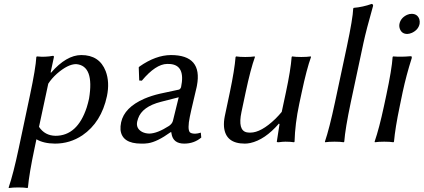

<svg xmlns="http://www.w3.org/2000/svg" viewBox="-20 -718 2147 973"><path d="M224.6 -293.9 177.7 -75.2Q207 -30.8 261.2 -29.8Q372.1 -29.8 419.4 -173.3Q426.3 -195.3 431.2 -217.8Q459 -385.7 365.7 -393.1Q324.2 -393.1 268.1 -344.2Q241.2 -319.8 224.6 -293.9ZM236.8 -352.1 238.3 -349.1Q316.4 -439 392.1 -439Q483.9 -439 515.6 -357.4Q536.6 -301.8 522 -231Q493.7 -98.1 397.5 -32.2Q334.5 9.8 258.8 9.8Q200.7 9.3 164.6 -12.2L155.3 32.2Q127.9 161.1 121.6 231.9L119.1 234.9Q101.6 231.9 72.8 231.9Q43.9 231.9 24.9 234.9L23.9 231.9Q47.4 163.6 75.2 32.2L131.8 -234.9Q161.1 -373 164.1 -429.2L167 -432.1Q210 -427.7 248.5 -435.1Q254.4 -435.1 252.9 -427.2Q252.4 -425.8 252.4 -424.8Z M885.7 -225.1 795.9 -202.1Q700.2 -177.7 679.7 -117.2Q677.2 -109.4 675.3 -102.1Q668 -67.4 699.7 -49.8Q715.8 -41.5 736.3 -41Q776.9 -41.5 836.9 -80.1Q853 -91.8 856.4 -106ZM848.1 -47.9H844.2Q776.4 1 730.5 7.8Q714.4 10.3 695.8 9.8Q598.6 9.8 590.8 -59.6Q589.4 -77.6 593.8 -98.1Q609.9 -173.3 711.4 -217.8Q748 -233.4 790.5 -243.2L888.2 -264.2Q895 -268.1 897.5 -275.9Q920.9 -387.2 842.3 -393.6Q835 -394 826.7 -394Q769 -393.1 698.7 -309.1L685.5 -310.1L683.1 -377L687 -380.9Q769 -438.5 846.2 -439Q1007.3 -439 978 -284.2Q977.1 -279.8 976.6 -276.9Q975.6 -272.5 965.8 -231Q945.3 -144.5 941.9 -126Q929.2 -63.5 941.9 -47.9Q949.2 -40.5 969.7 -40.5Q982.4 -41 997.6 -45.9L1000 -21Q963.4 9.8 913.6 9.8Q856.9 9.8 849.1 -41Q848.6 -44.9 848.1 -47.9Z M1393.6 -91.8Q1322.3 -9.3 1248 6.8Q1233.4 9.8 1220.7 9.8Q1123 9.8 1115.2 -75.2Q1113.3 -100.6 1119.1 -128.9L1144.5 -249Q1168.9 -365.2 1173.8 -429.2L1176.8 -432.1Q1194.3 -429.2 1223.1 -429.2Q1252 -429.2 1270.5 -432.1L1272 -429.2Q1250 -368.7 1224.6 -249L1203.6 -149.9Q1184.1 -57.1 1230.5 -47.4Q1238.8 -45.9 1248.5 -45.9Q1303.2 -45.9 1376 -116.2Q1393.6 -133.8 1407.7 -150.9L1428.7 -249Q1453.1 -363.3 1458 -429.2L1460.4 -432.1Q1478 -429.2 1506.8 -429.2Q1535.6 -429.2 1554.7 -432.1L1556.2 -429.2Q1534.2 -368.7 1508.8 -249L1496.6 -191.9Q1475.1 -91.3 1472.7 0L1470.2 2.9Q1451.2 0 1426.3 0Q1413.6 0 1391.1 2.9Q1382.3 2.9 1382.8 0L1396.5 -88.9Z M1677.7 -200.2 1737.8 -481.9Q1768.1 -625 1770 -674.8L1772.5 -678.2Q1818.8 -682.1 1863.8 -698.2Q1871.6 -696.3 1870.6 -688Q1835.9 -565.9 1821.8 -500L1757.8 -200.2Q1729.5 -65.9 1724.6 0L1721.7 2.9Q1704.1 0 1675.3 0Q1646.5 0 1627.9 2.9L1626.5 0Q1648.9 -65.4 1677.7 -200.2Z M2004.4 -597.2Q2010.7 -627.4 2042.5 -642.6Q2054.2 -647.9 2065.9 -647.9Q2095.2 -647.9 2105 -621.1Q2108.4 -608.9 2106.4 -597.2Q2100.1 -566.9 2067.9 -551.8Q2055.7 -546.4 2044.4 -545.9Q2015.1 -545.9 2005.9 -573.2Q2002 -585.4 2004.4 -597.2ZM1937.5 -234.9Q1965.8 -367.7 1969.7 -429.2L1972.2 -432.1Q2014.2 -428.7 2059.6 -433.1Q2066.9 -433.1 2066.9 -429.2Q2066.9 -426.3 2066.4 -422.9Q2039.1 -337.4 2020.5 -251L2005.9 -180.2Q1982.9 -70.8 1976.6 0L1973.6 2.9Q1956.1 0 1927.2 0Q1898.4 0 1879.9 2.9L1878.4 0Q1901.9 -68.4 1925.8 -180.2Z"/></svg>

Font: Linux Biolinum Slanted O
Style: Slanted
Weight: 400
Designer: Philipp H. Poll
Foundry: Philipp H. Poll
Version: Version 1.0.4